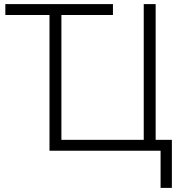

<svg xmlns="http://www.w3.org/2000/svg" viewBox="-20 -734 886 935"><path d="M762 181V0H221V-661H6V-714H530V-661H279V-53H680V-714H738V-53H817V181Z"/></svg>

Font: Noto Sans Light
Style: Regular
Weight: 300
Designer: Monotype Design Team
Foundry: Monotype Imaging Inc.
Version: Version 2.007